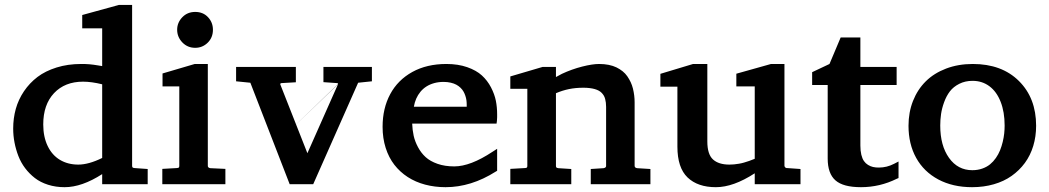

<svg xmlns="http://www.w3.org/2000/svg" viewBox="-20 -757 4312 789"><path d="M157.7 -245.6Q157.7 -194.8 175.8 -157.2Q193.8 -119.6 226.3 -100.1Q258.8 -80.6 301.8 -80.6Q322.8 -80.6 347.4 -87.4Q372.1 -94.2 399.9 -107.9V-410.6Q356 -421.4 321.3 -421.4Q246.6 -421.4 202.1 -374.3Q157.7 -327.1 157.7 -245.6ZM34.2 -228.5Q34.2 -271 44.9 -309.6Q55.7 -348.1 78.6 -382.1Q101.6 -416 134 -440.7Q166.5 -465.3 212.6 -479.7Q258.8 -494.1 314 -494.1Q321.8 -494.1 330.3 -493.9Q338.9 -493.7 347.4 -492.9Q356 -492.2 364.5 -491Q373 -489.7 382.1 -488.3Q391.1 -486.8 399.9 -485.4V-640.6H317.9V-695.3L468.8 -736.8H522.9V-75.7Q522.9 -71.3 524.7 -69.1Q526.4 -66.9 532.7 -66.4L586.9 -62.5V0H399.9V-41.5Q316.4 12.2 245.6 12.2Q209 12.2 177.5 2.2Q146 -7.8 123.3 -25.4Q100.6 -43 83.3 -65.9Q65.9 -88.9 55.4 -116.2Q44.9 -143.6 39.6 -171.6Q34.2 -199.7 34.2 -228.5Z M647 0V-63L707 -66.4Q713.4 -66.9 715.1 -68.8Q716.8 -70.8 716.8 -75.7V-401.9H647.9V-455.1L780.3 -494.1H834V-75.7Q834 -74.2 834.2 -73.2Q834.5 -72.3 835.2 -71Q835.9 -69.8 836.9 -68.8Q837.9 -67.9 839.8 -67.1Q841.8 -66.4 844.2 -65.9L906.2 -63V0ZM708 -634.8Q708 -664.1 729 -686Q750 -708 782.2 -708Q814.5 -708 834.7 -686.5Q855 -665 855 -634.8Q855 -602.5 833.5 -581.5Q812 -560.5 782.2 -560.5Q750.5 -560.5 729.2 -582.8Q708 -605 708 -634.8Z M1508.3 -422.9 1451.7 -417 1267.1 0H1170.4L1008.8 -417L950.2 -422.9V-481.9H1195.8V-418.9L1136.7 -415.5Q1131.8 -415 1131.8 -411.6Q1131.8 -411.1 1131.8 -410.2L1243.2 -127.4L1368.7 -410.2Q940.4 0 1368.7 -411.1L1369.1 -412.1V-412.6Q1369.1 -414.6 1366.2 -415.5Q1365.7 -415.5 1364.7 -415.5L1309.1 -419.4V-481.9H1508.3Z M1673.8 -249Q1674.8 -222.7 1679.9 -199.2Q1685.1 -175.8 1697.8 -152.1Q1710.4 -128.4 1729.2 -111.3Q1748 -94.2 1778.1 -83.7Q1808.1 -73.2 1846.7 -73.2Q1913.1 -73.2 2003.9 -133.3L2022.9 -145.5V-55.2L2017.1 -51.8Q1916 12.2 1811 12.2Q1766.6 12.2 1727.1 1.7Q1687.5 -8.8 1655.5 -29.5Q1623.5 -50.3 1600.6 -79.8Q1577.6 -109.4 1564.9 -149.2Q1552.2 -189 1552.2 -235.8Q1552.2 -312 1583.5 -370.1Q1614.7 -428.2 1674.3 -461.2Q1733.9 -494.1 1814.5 -494.1Q1862.3 -494.1 1899.9 -481Q1937.5 -467.8 1960.2 -447Q1982.9 -426.3 1997.6 -398.2Q2012.2 -370.1 2017.6 -343.3Q2022.9 -316.4 2022.9 -287.6V-274.9Q2022.9 -269 2022 -259.8L2020.5 -249ZM1897.9 -327.1Q1897.9 -336.4 1896.7 -345.2Q1895.5 -354 1892.3 -363.5Q1889.2 -373 1884.5 -381.1Q1879.9 -389.2 1872.3 -396.5Q1864.7 -403.8 1855.2 -408.9Q1845.7 -414.1 1832.3 -417.2Q1818.8 -420.4 1802.7 -420.4Q1782.2 -420.4 1764.4 -415.5Q1746.6 -410.6 1732.4 -401.6Q1718.3 -392.6 1707.8 -379.9Q1697.3 -367.2 1690.4 -351.6Q1683.6 -335.9 1680.7 -318.4H1897.9Z M2470.7 -317.9Q2470.7 -327.1 2469.7 -335Q2468.8 -342.8 2466.8 -350.3Q2464.8 -357.9 2461.4 -363.8Q2458 -369.6 2452.9 -375Q2447.8 -380.4 2440.7 -384.3Q2433.6 -388.2 2424.3 -390.9Q2415 -393.6 2403.3 -395Q2391.6 -396.5 2377.4 -396.5Q2345.2 -396.5 2318.1 -390.9Q2291 -385.3 2264.6 -374V-75.2Q2264.6 -70.8 2266.4 -68.8Q2268.1 -66.9 2274.4 -65.9L2327.6 -62.5V0H2077.1V-63L2137.2 -66.4Q2140.6 -66.4 2142.6 -67.1Q2144.5 -67.9 2145.5 -69.1Q2146.5 -70.3 2146.7 -71.8Q2147 -73.2 2147 -75.2V-392.1H2077.1V-442.9L2209.5 -481.9H2264.6V-440.4L2289.1 -453.6Q2330.1 -472.7 2372.3 -483.4Q2414.6 -494.1 2441.9 -494.1Q2462.9 -494.1 2481.2 -490.5Q2499.5 -486.8 2513.4 -480Q2527.3 -473.1 2538.6 -464.1Q2549.8 -455.1 2557.9 -443.4Q2565.9 -431.6 2571.8 -419.2Q2577.6 -406.7 2581.1 -392.6Q2584.5 -378.4 2586.2 -364.7Q2587.9 -351.1 2587.9 -336.4V-75.7Q2587.9 -67.4 2598.1 -65.9L2652.8 -62.5V0H2407.7V-62.5L2460.4 -65.9Q2463.4 -66.4 2465.3 -67.4Q2467.3 -68.4 2468.3 -69.3Q2469.2 -70.3 2470 -71.8Q2470.7 -73.2 2470.7 -74Q2470.7 -74.7 2470.7 -75.2Z M2886.7 -175.8Q2886.7 -123 2909.9 -101.8Q2933.1 -80.6 2977.5 -80.6Q2986.8 -80.6 2996.6 -81.5Q3006.3 -82.5 3016.6 -84.2Q3026.9 -85.9 3037.4 -88.9Q3047.9 -91.8 3058.8 -95.7Q3069.8 -99.6 3081.5 -104.5V-401.9H3005.9V-454.1L3148.4 -494.1H3203.6V-75.7Q3204.6 -68.4 3211.9 -66.4Q3213.4 -66.4 3214.4 -66.4L3269.5 -62.5V0H3081.5V-44.9Q2993.7 12.2 2921.9 12.2Q2847.2 12.2 2805.4 -27.8Q2763.7 -67.9 2763.7 -154.3V-400.9H2693.8V-453.6L2828.1 -494.1H2886.7Z M3515.6 -158.7Q3515.6 -137.2 3519.5 -121.1Q3523.4 -105 3530.3 -95.2Q3537.1 -85.4 3547.1 -79.3Q3557.1 -73.2 3567.6 -70.8Q3578.1 -68.4 3591.3 -68.4Q3624.5 -68.4 3654.3 -84L3672.4 -93.3V-25.4L3665.5 -22.5Q3595.7 12.2 3518.1 12.2Q3444.8 12.2 3413.1 -15.9Q3381.3 -43.9 3381.3 -105.5V-407.7H3317.4V-460.4L3388.7 -494.1L3434.6 -603H3515.6V-481.9H3664.6V-407.7H3515.6Z M3843.8 -241.2Q3843.8 -158.7 3879.9 -108.2Q3916 -57.6 3975.6 -57.6Q3997.6 -57.6 4016.4 -64.2Q4035.2 -70.8 4048.6 -81.8Q4062 -92.8 4072.5 -107.9Q4083 -123 4089.6 -139.4Q4096.2 -155.8 4100.6 -174.1Q4105 -192.4 4106.7 -208.7Q4108.4 -225.1 4108.4 -241.2Q4108.4 -296.9 4092 -338.6Q4075.7 -380.4 4045.9 -402.6Q4016.1 -424.8 3976.6 -424.8Q3946.3 -424.8 3922.1 -412.6Q3897.9 -400.4 3883.5 -381.6Q3869.1 -362.8 3859.9 -337.4Q3850.6 -312 3847.2 -288.6Q3843.8 -265.1 3843.8 -241.2ZM3713.4 -240.2Q3713.4 -295.4 3731.9 -342.3Q3750.5 -389.2 3784.2 -422.6Q3817.9 -456.1 3867.7 -475.1Q3917.5 -494.1 3977.5 -494.1Q4096.7 -494.1 4167.2 -424.1Q4237.8 -354 4237.8 -240.2Q4237.8 -196.3 4226.1 -157.5Q4214.4 -118.7 4191.7 -87.6Q4168.9 -56.6 4137.2 -34.2Q4105.5 -11.7 4064 0.2Q4022.5 12.2 3974.6 12.2Q3895.5 12.2 3835.9 -19.5Q3776.4 -51.3 3744.9 -108.2Q3713.4 -165 3713.4 -240.2Z"/></svg>

Font: TAML ThiruValluvar
Style: Bold
Weight: 400
Version: Version 0.271; dev 7ad24fM